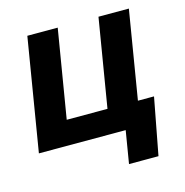

<svg xmlns="http://www.w3.org/2000/svg" viewBox="-104 -638 860 891"><g transform="rotate(-15 326.5 -192.5)"><path d="M16.1 0 105.5 -541H251.5L181.2 -117.2H377L447.3 -541H593.3L503.9 0ZM407.2 156.2 433.1 0H391.1L410.2 -117.2H600.6L548.8 156.2Z"/></g></svg>

Font: Inter 17pt
Style: Bold Italic
Weight: 700
Italic angle: -9.3988°
Version: Version 4.001;git-66647c0bb